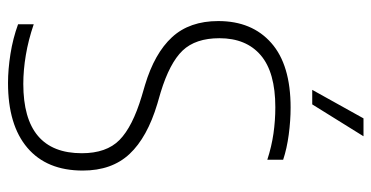

<svg xmlns="http://www.w3.org/2000/svg" viewBox="-260 -724 994 515"><g transform="rotate(90 237.5 -467.0)"><path d="M203 9Q167 9 125.5 2.5Q84 -4 45.5 -18V-60Q88 -45.5 128.2 -38.8Q168.5 -32 205.5 -32Q391.5 -32 391.5 -189Q391.5 -255 356 -290Q320.5 -325 239 -349.5L208.5 -358.5Q123.5 -384 80.2 -431Q37 -478 37 -555Q37 -645.5 95.8 -697.2Q154.5 -749 269 -749Q304 -749 341.5 -744Q379 -739 409 -729V-686.5Q373.5 -698 338.8 -703Q304 -708 268 -708Q174.5 -708 128.8 -669Q83 -630 83 -558Q83 -494 116.2 -459.2Q149.5 -424.5 228 -400.5L259 -391.5Q349 -364.5 393.5 -317Q438 -269.5 438 -191.5Q438 -95 377 -43Q316 9 203 9ZM221.5 -807 298 -944.5H346L260.5 -807Z"/></g></svg>

Font: Encode Sans SmCnd XLt
Style: Regular
Weight: 200
Width: 4
Designer: Multiple Designers
Foundry: Impallari Type
Version: Version 3.002; ttfautohint (v1.8.3) -l 8 -r 50 -G 200 -x 14 